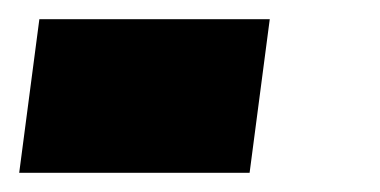

<svg xmlns="http://www.w3.org/2000/svg" viewBox="-56 20 396 200"><path d="M204 200H-36L-15 40H225Z"/></svg>

Font: Tanohe Sans ExtraBold
Style: Italic
Weight: 800
Designer: Village Type and Design LLC & Cristiano Sobral
Foundry: Cooper Hewitt Smithsonian Design Museum
Version: Version 1.00;September 29, 2021;FontCreator 13.0.0.2655 64-b